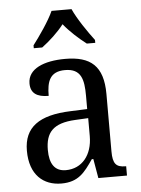

<svg xmlns="http://www.w3.org/2000/svg" viewBox="-54 -809 632 862"><g transform="rotate(-5 261.5 -378.0)"><path d="M117 -619V-606H155C190 -632 228 -667 255 -702C283 -667 322 -632 356 -606H394V-619C365 -657 321 -721 301 -766H211C191 -721 146 -657 117 -619ZM188 10C265 10 294 -30 333 -87H340L355 0H484V-42H481C439 -42 424 -58 424 -114V-373C424 -500 367 -546 253 -546C157 -546 84 -516 84 -450C84 -406 112 -387 165 -387C165 -451 179 -496 248 -496C321 -496 332 -446 332 -373V-313L256 -310C115 -305 46 -256 46 -150C46 -41 107 10 188 10ZM213 -48C163 -48 140 -83 140 -145C140 -223 173 -264 275 -269L333 -272V-191C333 -106 286 -48 213 -48Z"/></g></svg>

Font: Noto Serif Lao SemiCondensed
Style: Regular
Weight: 400
Width: 4
Designer: Monotype Design Team
Foundry: Monotype Imaging Inc.
Version: Version 2.003